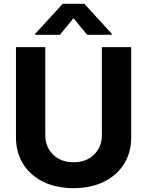

<svg xmlns="http://www.w3.org/2000/svg" viewBox="-20 -974 769 1004"><path d="M512.7 -727.5H666V-255.9Q666 -176.3 628.4 -116.5Q590.8 -56.6 522.9 -23.4Q455.1 9.8 364.7 9.8Q273.9 9.8 206.3 -23.4Q138.7 -56.6 101.1 -116.5Q63.5 -176.3 63.5 -255.9V-727.5H216.8V-268.6Q216.8 -206.1 257.3 -165.8Q297.9 -125.5 364.7 -125.5Q431.6 -125.5 472.2 -165.8Q512.7 -206.1 512.7 -268.6ZM435.5 -792 364.3 -878.9 293.5 -792H164.1V-797.4L308.1 -954.1H420.9L564.5 -797.4V-792Z"/></svg>

Font: Konkhmer Sleokchher
Style: Regular
Weight: 400
Designer: Suon May Sophanith
Version: Version 1.000; ttfautohint (v1.8.4.7-5d5b);gftools[0.9.23]